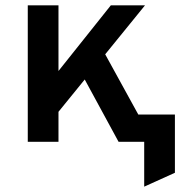

<svg xmlns="http://www.w3.org/2000/svg" viewBox="-20 -531 675 719"><path d="M520 168V0H461V-102H635V116ZM163 -68V-220L395 -511H523ZM84 0V-511H199V0ZM424 0 273 -278 349 -373 554 0Z"/></svg>

Font: Overpass Mono
Style: Bold
Weight: 700
Monospace: yes
Designer: Delve Withrington, Dave Bailey
Foundry: Delve Fonts LLC
Version: Version 4.000